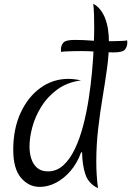

<svg xmlns="http://www.w3.org/2000/svg" viewBox="-20 -977 693 1015"><path d="M409 -172Q388 -114 352.5 -73Q317 -32 275 -10.5Q233 11 190 11Q132 11 91 -37Q50 -85 50 -185Q50 -296 89 -380.5Q128 -465 194 -512.5Q260 -560 341 -560Q357 -560 373.5 -558Q390 -556 408 -552Q335 -542 283 -504Q231 -466 198.5 -413.5Q166 -361 151 -305.5Q136 -250 136 -203Q136 -168 145.5 -138Q155 -108 176.5 -89.5Q198 -71 234 -71Q279 -71 314 -102.5Q349 -134 375 -188Q401 -242 419 -310Q437 -378 448.5 -452Q460 -526 466.5 -597.5Q473 -669 475.5 -730Q478 -791 478 -832Q478 -867 477 -899.5Q476 -932 473 -957Q513 -936 534.5 -883.5Q556 -831 556 -752Q556 -690 546 -617Q536 -544 522.5 -463.5Q509 -383 499 -297Q489 -211 489 -122Q489 -51 498 18Q447 -7 431 -56.5Q415 -106 414 -171ZM581 -700Q532 -700 492 -703.5Q452 -707 414 -707Q393 -707 368 -706.5Q343 -706 324.5 -705Q306 -704 303 -702Q303 -705 302.5 -708Q302 -711 302 -714Q302 -736 314.5 -751Q327 -766 374 -766Q422 -766 462.5 -762.5Q503 -759 541 -759Q563 -759 587.5 -759.5Q612 -760 630.5 -761Q649 -762 652 -764Q652 -761 652.5 -758Q653 -755 653 -752Q653 -730 640.5 -715Q628 -700 581 -700Z"/></svg>

Font: Merienda Light
Style: Regular
Weight: 300
Designer: Eduardo Rodriguez Tunni
Foundry: Eduardo Rodriguez Tunni
Version: Version 2.001; ttfautohint (v1.8.4.7-5d5b)